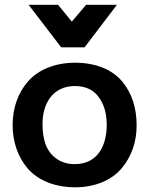

<svg xmlns="http://www.w3.org/2000/svg" viewBox="-20 -778 668 809"><path d="M296.9 11.2C381.3 11.2 451.2 -19.5 492.2 -68.4C533.7 -117.2 555.7 -179.7 555.7 -249.5C555.7 -323.7 535.2 -387.2 494.1 -435.5C453.1 -484.4 383.8 -513.7 296.4 -513.7C210.9 -513.7 141.1 -483.9 98.1 -435.1C55.7 -386.7 33.2 -322.8 33.2 -250.5C33.2 -179.7 55.7 -116.2 97.2 -67.4C139.6 -19 209.5 11.2 296.9 11.2ZM294.4 -86.4C232.4 -86.4 189.5 -122.1 171.9 -170.4C163.6 -194.3 159.2 -221.7 159.2 -252C157.7 -341.3 202.6 -415 294.9 -415.5C339.4 -415.5 373 -400.4 395.5 -369.6C418.5 -338.9 429.7 -299.8 429.7 -252C429.7 -165.5 392.6 -86.4 294.4 -86.4ZM336.4 -578.6 472.7 -757.8H342.8L282.7 -687L224.6 -757.8H100.6L237.8 -578.6Z"/></svg>

Font: Ride
Style: Bold
Weight: 700
Version: Version 3.000